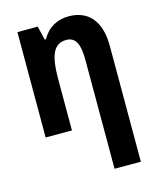

<svg xmlns="http://www.w3.org/2000/svg" viewBox="-118 -637 786 959"><g transform="rotate(-15 275.0 -157.5)"><path d="M329 -555C270 -555 220 -528 191 -474H184L167 -545H62V0H198V-263C198 -387 220 -444 288 -444C335 -444 354 -404 354 -325V240H490V-359C490 -492 427 -555 329 -555Z"/></g></svg>

Font: Noto Sans Display SemiCondensed
Style: Bold
Weight: 700
Width: 4
Designer: Monotype Design Team
Foundry: Monotype Imaging Inc.
Version: Version 1.900